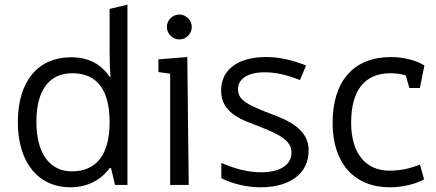

<svg xmlns="http://www.w3.org/2000/svg" viewBox="-20 -788 1857 818"><path d="M280 10C346 10 408 -17 447 -72H453L470 0H523V-768L447 -750V-575C447 -534 448 -494 451 -461H447C409 -516 357 -544 282 -544C144 -544 56 -444 56 -268C56 -92 146 10 280 10ZM286 -58C193 -58 135 -133 135 -269C135 -408 193 -476 288 -476C395 -476 447 -403 447 -268V-267C447 -132 393 -58 286 -58Z M705 0H784L778 -545L655 -535V-481L705 -474ZM691 -673C691 -644 715 -620 744 -620C773 -620 797 -644 797 -673C797 -702 773 -726 744 -726C715 -726 691 -702 691 -673Z M1089 10C1214 10 1295 -47 1295 -148C1295 -238 1207 -276 1134 -303C1089 -320 1062 -332 1040 -344C1010 -361 994 -379 994 -407C994 -452 1035 -480 1108 -480C1156 -480 1201 -469 1258 -447L1284 -509C1227 -531 1175 -545 1114 -545C994 -545 922 -492 922 -402C922 -355 942 -322 984 -294C1012 -276 1034 -269 1087 -248C1164 -218 1222 -191 1222 -139C1222 -83 1170 -54 1092 -54C1030 -54 974 -72 923 -94V-29C965 -7 1029 10 1089 10Z M1641 10C1695 10 1751 -4 1787 -24L1769 -87C1722 -68 1683 -61 1639 -61C1537 -61 1476 -136 1476 -265C1476 -404 1534 -476 1644 -476C1660 -476 1689 -474 1709 -466L1724 -413H1769L1788 -509C1755 -531 1697 -545 1646 -545C1487 -545 1397 -443 1397 -264C1397 -94 1488 10 1641 10Z"/></svg>

Font: Frost Regular
Style: Regular
Weight: 400
Designer: Lee Frost
Foundry: Lee Frost for Ice Communication Norge AS
Version: Version 2.011;hotconv 1.0.107;makeotfexe 2.5.65593